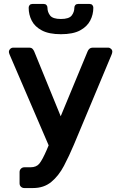

<svg xmlns="http://www.w3.org/2000/svg" viewBox="-20 -761 610 971"><path d="M103 190Q93 190 86 183.5Q79 177 79 166V109Q79 99 86 92Q93 85 103 85H134Q164 85 179 66.5Q194 48 215 0L226 -26L29 -484Q25 -494 25 -498Q25 -507 31.5 -513.5Q38 -520 47 -520H127Q139 -520 144.5 -514Q150 -508 153 -501L287 -173L423 -501Q426 -509 432.5 -514.5Q439 -520 451 -520H527Q535 -520 541.5 -514Q548 -508 548 -500Q548 -493 544 -484L354 -30Q330 27 303.5 77.5Q277 128 239.5 159Q202 190 147 190ZM288 -588Q228 -588 192 -607Q156 -626 140.5 -656.5Q125 -687 125 -722Q125 -730 130 -735.5Q135 -741 144 -741H201Q210 -741 215 -735.5Q220 -730 220 -722Q220 -700 233.5 -682.5Q247 -665 288 -665Q329 -665 342.5 -682.5Q356 -700 356 -722Q356 -730 361 -735.5Q366 -741 375 -741H433Q442 -741 447 -735.5Q452 -730 452 -722Q452 -687 436 -656.5Q420 -626 384.5 -607Q349 -588 288 -588Z"/></svg>

Font: Rubik Medium
Style: Regular
Weight: 500
Designer: Hubert and Fischer
Foundry: Hubert and Fischer
Version: Version 2.300; ttfautohint (v1.8.4.7-5d5b);gftools[0.9.30]